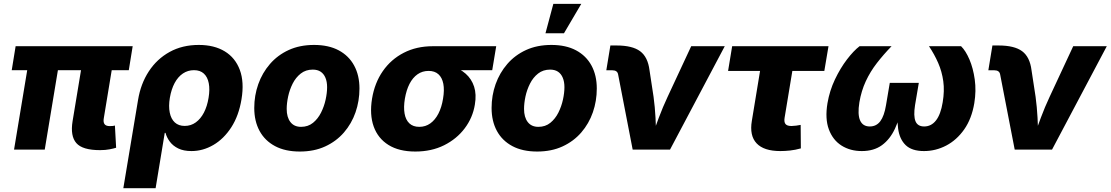

<svg xmlns="http://www.w3.org/2000/svg" viewBox="-20 -790 5865 1014"><path d="M508.3 2.9Q415.5 2.9 383.1 -34.4Q350.6 -71.8 363.3 -149.9L423.3 -512.7H585.4L528.3 -166.5Q524.4 -145 532 -134.5Q539.6 -124 559.6 -124Q570.3 -124 576.4 -124.8Q582.5 -125.5 586.9 -127L593.3 -9.8Q581.5 -5.9 559.3 -1.5Q537.1 2.9 508.3 2.9ZM54.2 0 139.2 -512.7H301.3L216.3 0ZM42 -419.4 62.5 -545.9H680.7L660.2 -419.4Z M631.3 204.1 709 -261.7Q723.1 -347.7 765.9 -413.1Q808.6 -478.5 875.7 -515.6Q942.9 -552.7 1029.8 -552.7Q1111.3 -552.7 1167 -518.8Q1222.7 -484.9 1246.6 -420.7Q1270.5 -356.4 1255.4 -265.6Q1241.2 -179.2 1201.7 -117.9Q1162.1 -56.6 1106.9 -24.4Q1051.8 7.8 991.2 7.8Q949.7 7.8 921.6 -5.9Q893.6 -19.5 877.2 -41.5Q860.8 -63.5 854 -88.4H850.1L801.8 204.1ZM955.6 -125Q988.3 -125 1013.9 -143.6Q1039.6 -162.1 1056.9 -195.3Q1074.2 -228.5 1081.5 -273.4Q1088.9 -317.9 1082.5 -350.6Q1076.2 -383.3 1056.6 -401.4Q1037.1 -419.4 1004.4 -419.4Q972.2 -419.4 946 -401.9Q919.9 -384.3 902.3 -351.6Q884.8 -318.8 877 -273.4Q869.6 -229 876.5 -195.3Q883.3 -161.6 903.3 -143.3Q923.3 -125 955.6 -125Z M1563.5 10.3Q1486.3 10.3 1432.6 -18.3Q1378.9 -46.9 1350.8 -98.6Q1322.8 -150.4 1322.8 -219.7Q1322.8 -285.6 1344 -345.5Q1365.2 -405.3 1405.8 -452.1Q1446.3 -499 1504.9 -525.9Q1563.5 -552.7 1638.7 -552.7Q1715.3 -552.7 1768.8 -524.2Q1822.3 -495.6 1850.3 -443.8Q1878.4 -392.1 1878.4 -322.8Q1878.4 -256.8 1857.7 -197Q1836.9 -137.2 1796.4 -90.3Q1755.9 -43.5 1697.3 -16.6Q1638.7 10.3 1563.5 10.3ZM1569.8 -120.1Q1606.9 -120.1 1633.1 -141.4Q1659.2 -162.6 1675.5 -195.3Q1691.9 -228 1699.7 -263.9Q1707.5 -299.8 1707.5 -329.6Q1707.5 -358.4 1698.7 -379.4Q1689.9 -400.4 1673.3 -411.4Q1656.7 -422.4 1631.8 -422.4Q1594.7 -422.4 1568.4 -401.6Q1542 -380.9 1525.6 -348.4Q1509.3 -315.9 1501.7 -280.3Q1494.1 -244.6 1494.1 -214.8Q1494.1 -170.9 1513.7 -145.5Q1533.2 -120.1 1569.8 -120.1Z M2173.3 10.3Q2087.4 10.3 2031.7 -24.4Q1976.1 -59.1 1953.6 -121.8Q1931.2 -184.6 1944.8 -268.6Q1958.5 -352.1 2001.7 -414.3Q2044.9 -476.6 2112.3 -511.2Q2179.7 -545.9 2265.1 -545.9H2600.6L2579.6 -419.4H2341.8L2243.7 -415.5Q2210.4 -415.5 2185.1 -397.7Q2159.7 -379.9 2142.8 -347.2Q2126 -314.5 2118.2 -268.6Q2110.8 -223.6 2116.7 -190.2Q2122.6 -156.7 2142.1 -138.4Q2161.6 -120.1 2194.3 -120.1Q2227.1 -120.1 2252.4 -138.2Q2277.8 -156.2 2295.2 -189.7Q2312.5 -223.1 2319.8 -268.6Q2327.6 -314.5 2321.3 -347.4Q2314.9 -380.4 2295.4 -397.9Q2275.9 -415.5 2243.7 -415.5L2250.5 -456.5Q2311.5 -456.5 2359.6 -442.6Q2407.7 -428.7 2439.2 -400.9Q2470.7 -373 2483.9 -332.3Q2497.1 -291.5 2487.8 -237.3Q2476.6 -168.5 2434.3 -112.3Q2392.1 -56.2 2325.4 -22.9Q2258.8 10.3 2173.3 10.3Z M2816.9 10.3Q2739.7 10.3 2686 -18.3Q2632.3 -46.9 2604.2 -98.6Q2576.2 -150.4 2576.2 -219.7Q2576.2 -285.6 2597.4 -345.5Q2618.7 -405.3 2659.2 -452.1Q2699.7 -499 2758.3 -525.9Q2816.9 -552.7 2892.1 -552.7Q2968.8 -552.7 3022.2 -524.2Q3075.7 -495.6 3103.8 -443.8Q3131.8 -392.1 3131.8 -322.8Q3131.8 -256.8 3111.1 -197Q3090.3 -137.2 3049.8 -90.3Q3009.3 -43.5 2950.7 -16.6Q2892.1 10.3 2816.9 10.3ZM2823.2 -120.1Q2860.4 -120.1 2886.5 -141.4Q2912.6 -162.6 2929 -195.3Q2945.3 -228 2953.1 -263.9Q2960.9 -299.8 2960.9 -329.6Q2960.9 -358.4 2952.1 -379.4Q2943.4 -400.4 2926.8 -411.4Q2910.2 -422.4 2885.3 -422.4Q2848.1 -422.4 2821.8 -401.6Q2795.4 -380.9 2779.1 -348.4Q2762.7 -315.9 2755.1 -280.3Q2747.6 -244.6 2747.6 -214.8Q2747.6 -170.9 2767.1 -145.5Q2786.6 -120.1 2823.2 -120.1ZM2860.8 -614.3 2902.3 -769.5H3049.8L2958.5 -614.3Z M3321.3 0 3244.6 -396Q3242.7 -407.7 3234.9 -413.3Q3227.1 -418.9 3212.9 -418.9H3182.1L3203.6 -549.8H3236.3Q3319.8 -549.8 3360.6 -519.5Q3401.4 -489.3 3410.2 -419.4L3431.6 -278.8Q3439 -224.6 3441.9 -168.7Q3444.8 -112.8 3446.8 -50.3H3416Q3438.5 -112.8 3459.5 -168.7Q3480.5 -224.6 3505.9 -278.8L3630.4 -545.9H3807.6L3518.6 0Z M4101.1 7.8Q4014.2 7.8 3975.8 -33Q3937.5 -73.7 3950.7 -151.9L3994.1 -415.5H3825.2L3846.7 -545.9H4355.5L4333.5 -415.5H4164.6L4123.5 -167Q4120.1 -145.5 4128.4 -135Q4136.7 -124.5 4160.2 -124.5Q4168.9 -124.5 4185.1 -126.5Q4201.2 -128.4 4208.5 -130.4L4209.5 -6.3Q4179.7 2 4152.6 4.9Q4125.5 7.8 4101.1 7.8Z M4531.2 7.8Q4470.2 7.8 4424.3 -21.2Q4378.4 -50.3 4357.4 -106.7Q4336.4 -163.1 4350.1 -245.1Q4361.3 -311 4389.6 -370.6Q4418 -430.2 4453.1 -476.1Q4488.3 -522 4519.5 -545.9H4688.5Q4646 -502 4611.1 -457Q4576.2 -412.1 4552.5 -361.1Q4528.8 -310.1 4518.6 -249.5Q4508.3 -185.5 4522.5 -153.8Q4536.6 -122.1 4573.7 -122.1Q4608.4 -122.1 4629.2 -149.9Q4649.9 -177.7 4659.2 -234.4L4679.2 -352.5H4832.5L4812.5 -234.4Q4803.7 -177.7 4814.9 -149.9Q4826.2 -122.1 4860.8 -122.1Q4898.4 -122.1 4923.3 -154.1Q4948.2 -186 4958.5 -249.5Q4968.8 -310.1 4961.7 -361.1Q4954.6 -412.1 4934.8 -457.5Q4915 -502.9 4886.2 -545.9H5055.7Q5080.1 -522 5099.9 -475.8Q5119.6 -429.7 5127.9 -370.1Q5136.2 -310.5 5125.5 -245.1Q5111.8 -163.1 5072.3 -106.7Q5032.7 -50.3 4977.1 -21.2Q4921.4 7.8 4859.9 7.8Q4795.4 7.8 4762.9 -23.7Q4730.5 -55.2 4723.1 -111.3Q4715.8 -167.5 4726.1 -242.2H4747.6Q4732.9 -167.5 4706.8 -111.1Q4680.7 -54.7 4637.9 -23.4Q4595.2 7.8 4531.2 7.8Z M5338.9 0 5262.2 -396Q5260.3 -407.7 5252.4 -413.3Q5244.6 -418.9 5230.5 -418.9H5199.7L5221.2 -549.8H5253.9Q5337.4 -549.8 5378.2 -519.5Q5418.9 -489.3 5427.7 -419.4L5449.2 -278.8Q5456.5 -224.6 5459.5 -168.7Q5462.4 -112.8 5464.4 -50.3H5433.6Q5456.1 -112.8 5477.1 -168.7Q5498 -224.6 5523.4 -278.8L5647.9 -545.9H5825.2L5536.1 0Z"/></svg>

Font: Inter ExtraBold
Style: Italic
Weight: 800
Italic angle: -9.3988°
Designer: Rasmus Andersson
Foundry: rsms
Version: Version 4.001;git-66647c0bb